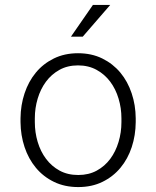

<svg xmlns="http://www.w3.org/2000/svg" viewBox="-20 -756 640 786"><path d="M64 -272Q64.5 -325.7 80.6 -374Q96.7 -422.4 126.7 -458.7Q156.7 -495.1 200.4 -516.6Q244.1 -538.1 299.3 -538.1Q355 -538.1 398.7 -516.6Q442.4 -495.1 472.7 -458.7Q502.9 -422.4 519 -374Q535.2 -325.7 535.6 -272V-255.9Q535.2 -202.1 519.3 -153.8Q503.4 -105.5 473.1 -69.1Q442.9 -32.7 399.4 -11.5Q356 9.8 300.3 9.8Q244.6 9.8 200.9 -11.5Q157.2 -32.7 127 -69.1Q96.7 -105.5 80.6 -153.8Q64.5 -202.1 64 -255.9ZM122.6 -255.9Q122.6 -213.9 134.3 -174.8Q146 -135.7 168.5 -105.7Q190.9 -75.7 223.9 -57.6Q256.8 -39.6 300.3 -39.6Q343.3 -39.6 376.2 -57.6Q409.2 -75.7 431.4 -105.7Q453.6 -135.7 465.3 -174.8Q477.1 -213.9 477.1 -255.9V-272Q477.1 -313.5 465.3 -352.5Q453.6 -391.6 431.2 -421.6Q408.7 -451.7 375.5 -470Q342.3 -488.3 299.3 -488.3Q256.3 -488.3 223.4 -470Q190.4 -451.7 168.2 -421.6Q146 -391.6 134.3 -352.5Q122.6 -313.5 122.6 -272ZM360.4 -735.8H431.2L318.8 -606H270.5Z"/></svg>

Font: Roboto Mono Light
Style: Regular
Weight: 300
Designer: Google
Version: Version 2.000985; 2015; ttfautohint (v1.3)